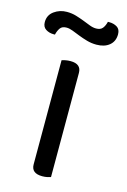

<svg xmlns="http://www.w3.org/2000/svg" viewBox="-129 -706 506 766"><g transform="rotate(15 123.5 -323.5)"><path d="M125 8Q80 8 80 -29V-459Q85 -461 95 -463Q105 -465 116 -465Q160 -465 160 -428V2Q155 4 145.5 6Q136 8 125 8ZM51 -651Q72 -651 90 -645.5Q108 -640 123.5 -634Q139 -628 153 -622.5Q167 -617 180 -617Q198 -617 206.5 -627.5Q215 -638 219 -655H225Q243 -655 257 -646.5Q271 -638 271 -617Q271 -588 251 -571.5Q231 -555 198 -555Q177 -555 158 -560.5Q139 -566 122.5 -572.5Q106 -579 92 -584.5Q78 -590 66 -590Q48 -590 40 -579Q32 -568 28 -551H22Q4 -551 -10 -560Q-24 -569 -24 -589Q-24 -618 -1 -634.5Q22 -651 51 -651Z"/></g></svg>

Font: Baloo Da 2
Style: Regular
Weight: 400
Designer: Noopur Datye, Sulekha Rajkumar and Ek Type
Foundry: Ek Type
Version: Version 1.640;hotconv 1.0.111;makeotfexe 2.5.65597; ttfautoh